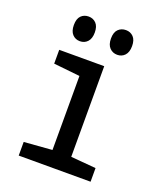

<svg xmlns="http://www.w3.org/2000/svg" viewBox="-136 -825 773 914"><g transform="rotate(20 250.0 -368.0)"><path d="M68 0V-69L210 -80V-455L77 -469V-539H305V-80L432 -69V0ZM344 -611Q321 -611 305.5 -627Q290 -643 290 -674Q290 -706 305.5 -721Q321 -736 344 -736Q367 -736 382 -720.5Q397 -705 397 -674Q397 -643 382 -627Q367 -611 344 -611ZM155 -611Q132 -611 117 -627Q102 -643 102 -674Q102 -706 117 -721Q132 -736 155 -736Q178 -736 193 -720.5Q208 -705 208 -674Q208 -643 193 -627Q178 -611 155 -611Z"/></g></svg>

Font: Noto Sans Mono ExtraCondensed Medium
Style: Regular
Weight: 500
Width: 2
Designer: Monotype Design Team
Foundry: Monotype Imaging Inc.
Version: Version 2.014